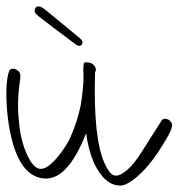

<svg xmlns="http://www.w3.org/2000/svg" viewBox="-20 -544 556 598"><path d="M354.9 34Q305.9 34 272.5 -37Q255.7 -75 248.2 -129Q192.8 12 123.8 12Q66.8 12 34.8 -57Q22.8 -83 14.4 -119.5Q6 -156 2.5 -195Q-1 -234 0.1 -268Q1.3 -302 8.4 -323Q11.8 -330 20.8 -330Q25.8 -330 32.1 -326.5Q38.4 -323 42 -316Q44.4 -310 43 -299Q32 -225 38.7 -170Q43.3 -107 64.9 -61Q84.8 -18 106.8 -18Q120.8 -18 137.1 -32Q153.4 -46 168.6 -66.5Q183.9 -87 193.8 -105Q219.5 -158 231.7 -218Q236.2 -246 238.6 -272.5Q241 -299 239.3 -328Q239.7 -339 240.5 -344.5Q241.2 -350 248.2 -350Q269.2 -350 276.9 -334Q281.2 -324 276.1 -320Q269.9 -113 305.9 -35Q315.8 -14 323.7 -5.5Q331.7 3 341.7 3Q355.7 3 376.5 -15Q397.4 -33 420.8 -70L481.7 -166Q485.8 -174 492.8 -174Q508.8 -174 515.3 -159Q521.3 -146 484.5 -89Q469.2 -64 456.1 -47Q443.1 -30 431.1 -17Q408.6 7 388.7 20.5Q368.9 34 354.9 34ZM226.8 -401Q223.8 -401 218.1 -404Q180.6 -432 146.1 -458Q111.6 -484 100.6 -493Q89.5 -502 88.1 -508Q86.9 -513 89.8 -518Q92.6 -523 97.4 -524H99.4Q104.4 -524 110.1 -521Q115.8 -518 120.7 -514Q136.7 -501 159 -482.5Q181.2 -464 201.6 -447.5Q221.9 -431 230.7 -423Q235.6 -419 236.8 -414Q237.7 -410 234.8 -405.5Q231.8 -401 226.8 -401Z"/></svg>

Font: Oooh Baby
Style: Normal
Weight: 400
Designer: Robert E. Leuschke
Foundry: Robert E. Leuschke
Version: Version 1.011; ttfautohint (v1.8.3)